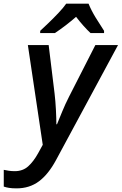

<svg xmlns="http://www.w3.org/2000/svg" viewBox="-103 -786 663 1046"><path d="M-12.7 240.2Q-37.6 240.2 -53.7 237.5Q-69.8 234.9 -82.5 230.5V139.2Q-69.3 142.1 -54.7 144.3Q-40 146.5 -22.5 146.5Q21 146.5 50.3 120.4Q79.6 94.2 105 48.3L129.9 2.9L48.8 -540.5H162.1L194.3 -276.9Q199.2 -235.4 201.7 -187.3Q204.1 -139.2 204.1 -108.9H207.5Q217.3 -133.3 235.4 -177Q253.4 -220.7 272.9 -258.8L416.5 -540.5H540L202.6 85.4Q160.6 163.6 109.1 201.9Q57.6 240.2 -12.7 240.2ZM115.7 -606 116.2 -618.2Q134.8 -635.3 162.1 -661.6Q189.5 -688 215.8 -715.8Q242.2 -743.7 257.8 -766.1H379.4Q394 -729.5 419.2 -688.5Q444.3 -647.5 463.9 -618.2V-606H390.1Q372.6 -622.1 351.1 -646.2Q329.6 -670.4 311.5 -694.3Q282.2 -668.9 253.2 -646.7Q224.1 -624.5 196.3 -606Z"/></svg>

Font: Open Sans SemiBold
Style: Italic
Weight: 600
Italic angle: -12°
Designer: Monotype Design Team
Foundry: Monotype Imaging Inc.
Version: Version 3.003; ttfautohint (v1.8.4)